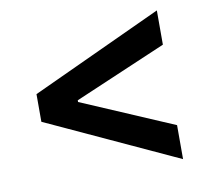

<svg xmlns="http://www.w3.org/2000/svg" viewBox="-66 -639 780 701"><g transform="rotate(-10 324.0 -288.5)"><path d="M72.3 -237.3V-339.8L558.1 -564.5V-437.5L216.8 -291.5V-285.2L558.1 -139.2V-13.2Z"/></g></svg>

Font: Inter Display Semi Bold
Style: Regular
Weight: 600
Designer: Rasmus Andersson
Foundry: rsms
Version: Version 4.000;git-37864ae